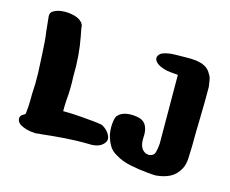

<svg xmlns="http://www.w3.org/2000/svg" viewBox="-100 -749 1094 914"><g transform="rotate(20 447.0 -291.5)"><path d="M432 -142Q443 -140 459 -128Q475 -116 483 -98.5Q491 -81 478 -64Q459 -38 414 -35H410Q350 -31 291.5 -21.5Q233 -12 179 -1Q174 0 169 0.5Q164 1 159 3Q156 4 152 4H146Q124 5 106.5 1.5Q89 -2 74 -9Q59 -17 55 -32.5Q51 -48 67 -59Q70 -61 73.5 -63.5Q77 -66 77 -70V-99Q77 -116 75.5 -133Q74 -150 73 -167Q72 -220 66 -269Q60 -318 53 -364Q49 -393 44.5 -420.5Q40 -448 34 -472Q33 -476 33 -477V-478Q30 -494 27 -509Q24 -524 21 -540Q18 -558 29.5 -567Q41 -576 55 -581Q86 -591 122 -587.5Q158 -584 176 -566Q177 -564 178 -563Q179 -562 181 -559Q186 -551 186 -542L197 -503Q209 -462 217.5 -412Q226 -362 229 -311Q233 -283 235 -254.5Q237 -226 237 -196Q237 -193 236.5 -204Q236 -215 235.5 -230.5Q235 -246 234.5 -257.5Q234 -269 234 -268.5Q234 -268 235 -246Q235 -234 236 -214.5Q237 -195 238 -165Q238 -159 239 -153Q240 -147 240 -142V-140Q263 -142 284 -143Q305 -144 329.5 -144Q354 -144 390 -144Q401 -144 411.5 -143.5Q422 -143 432 -142ZM659 -489Q654 -489 648.5 -489.5Q643 -490 638 -490Q620 -492 604 -498Q588 -504 578 -514Q566 -528 572.5 -541.5Q579 -555 591 -560Q614 -571 644.5 -574.5Q675 -578 707 -581Q727 -583 747 -583Q756 -583 765 -581.5Q774 -580 782 -579Q815 -570 831 -544Q840 -534 844 -518.5Q848 -503 852 -486Q859 -414 863.5 -337.5Q868 -261 874 -190Q876 -160 877 -131Q878 -102 869 -80Q854 -45 826.5 -27.5Q799 -10 759 -3Q750 -2 740 -2H718Q672 -2 628 -7.5Q584 -13 554 -29Q527 -40 512 -61.5Q497 -83 488 -109Q480 -136 480 -164Q480 -176 481.5 -188Q483 -200 489 -207Q503 -226 533 -232.5Q563 -239 595 -233Q619 -227 630.5 -205.5Q642 -184 642 -153Q644 -105 669 -90Q680 -83 692 -84Q693 -83 694 -83.5Q695 -84 696 -84Q718 -89 721.5 -106Q725 -123 725 -151L694 -489Z"/></g></svg>

Font: Nerko One
Style: Regular
Weight: 400
Designer: Nermin Kahrimanovic
Foundry: Nermin Kahrimanovic
Version: Version 1.101